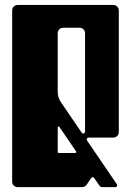

<svg xmlns="http://www.w3.org/2000/svg" viewBox="-20 -769 538 789"><path d="M445.8 -748.6H52.5C40.1 -748.6 30 -738.5 30 -726.1V-22.5C30 -10 40 0 52.5 0H317.5C325 0 332 -3.7 336.1 -9.9L354.7 -37.5C357.7 -41.9 364.1 -41.9 367.1 -37.5L388.3 -6.5C391.1 -2.4 395.7 0 400.6 0H454.1C460.1 0 463.6 -6.7 460.3 -11.7L337.5 -191.8C334.1 -196.8 337.6 -203.5 343.6 -203.5L445.8 -203.6C458.2 -203.6 468.2 -213.6 468.2 -226V-726.2C468.2 -738.5 458.2 -748.6 445.8 -748.6ZM290 -140.4H220.9C218.8 -140.4 217.2 -142 217.2 -144.1V-245.4C217.2 -249.1 221.9 -250.6 224 -247.5L293.1 -146.2C294.8 -143.7 293 -140.4 290 -140.4ZM217.2 -391.4V-632.6C217.2 -645 227.2 -655 239.6 -655H307C319.4 -655 329.5 -645 329.5 -632.6V-227.9C329.5 -220.5 319.9 -217.6 315.8 -223.7L230.2 -349.2C221.7 -361.7 217.2 -376.4 217.2 -391.4Z"/></svg>

Font: Gridlock
Style: Regular
Weight: 400
Designer: Abhik Krishna Ghosh
Version: Version 001.000